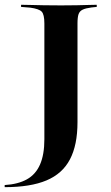

<svg xmlns="http://www.w3.org/2000/svg" viewBox="-64 -591 463 804"><path d="M121.8 -201.6V-492.7Q121.8 -530.6 110.5 -542.3Q99.2 -554 62.9 -558.9L24.2 -562.1V-571Q41.9 -571 65.7 -570.2Q89.5 -569.4 119 -569Q148.4 -568.5 180.6 -568.5H190.3H201.6Q231.5 -568.5 257.3 -569Q283.1 -569.4 304.4 -570.2Q325.8 -571 341.1 -571V-562.1L318.5 -559.7Q294.4 -556.5 281.9 -550.4Q269.4 -544.4 264.9 -531.5Q260.5 -518.5 260.5 -492.7V-201.6ZM-44.4 192.7V183.9Q11.3 180.6 48.4 160.1Q85.5 139.5 103.6 98Q121.8 56.5 121.8 -8.1V-201.6H260.5V-79Q260.5 16.1 229 76.2Q197.6 136.3 130.6 164.5Q63.7 192.7 -44.4 192.7Z"/></svg>

Font: Playfair 144pt SemiExpanded ExtraBold
Style: Regular
Weight: 800
Width: 6
Designer: Claus Eggers Sørensen
Foundry: Claus Eggers Sørensen
Version: Version 2.203